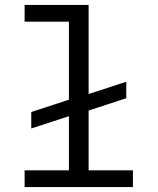

<svg xmlns="http://www.w3.org/2000/svg" viewBox="-20 -760 640 780"><path d="M80 -68H260V-288L107 -238V-305L260 -355V-672H80V-740H340V-378L493 -428V-361L340 -311V-68H520V0H80Z"/></svg>

Font: iA Writer Duo V
Style: Regular
Weight: 400
Designer: Mike Abbink, Paul van der Laan, Pieter van Rosmalen, Oliver Reichenstein
Foundry: Information Architects Inc.
Version: Version 2.000